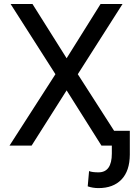

<svg xmlns="http://www.w3.org/2000/svg" viewBox="-20 -731 687 964"><path d="M27.8 0ZM314.5 -438.5 484.9 -710.9H595.2L370.6 -358.4L600.6 0H489.3L314.5 -277.3L138.7 0H27.8L258.3 -358.4L33.2 -710.9H143.1ZM631.8 -74.2V45.4Q631.3 127.4 589.8 170.4Q548.3 213.4 474.6 213.4Q445.8 213.4 420.4 204.6L427.2 127.9Q441.9 134.3 474.6 134.3Q541.5 134.3 541.5 39.6V-74.2Z"/></svg>

Font: Roboto
Style: Regular
Weight: 400
Designer: Google
Version: Version 2.134; 2016; ttfautohint (v1.6)